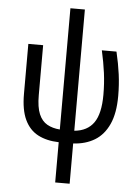

<svg xmlns="http://www.w3.org/2000/svg" viewBox="-64 -809 803 1098"><g transform="rotate(5 337.5 -260.0)"><path d="M295 240V9Q225 7 175.5 -19Q126 -45 99.5 -101Q73 -157 73 -249V-536H158V-249Q158 -180 174.5 -141Q191 -102 222 -84.5Q253 -67 295 -64V-760H378V-64Q453 -71 489.5 -123Q526 -175 526 -283Q526 -349 518 -409Q510 -469 495 -536H579Q595 -468 603 -408Q611 -348 611 -284Q611 -185 582 -121.5Q553 -58 501 -26.5Q449 5 378 9V240Z"/></g></svg>

Font: Noto Sans SemiCondensed
Style: Regular
Weight: 400
Width: 4
Designer: Monotype Design Team
Foundry: Monotype Imaging Inc.
Version: Version 2.013; ttfautohint (v1.8.4.7-5d5b)